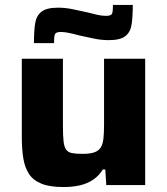

<svg xmlns="http://www.w3.org/2000/svg" viewBox="-20 -747 674 775"><path d="M236 8Q181 8 147.5 -5.5Q114 -19 97 -45Q80 -71 74 -108.5Q68 -146 68 -195V-510H234V-241Q234 -200 236.5 -177Q239 -154 247 -143Q255 -132 271 -129Q287 -126 314 -126Q343 -126 360.5 -132Q378 -138 386.5 -151.5Q395 -165 397.5 -187.5Q400 -210 400 -243V-510H566V0H409L405 -63H395Q380 -38 356.5 -22Q333 -6 303 1Q273 8 236 8ZM117 -573Q117 -619 121.5 -650.5Q126 -682 146.5 -699Q167 -716 214 -716Q244 -716 275 -709.5Q306 -703 333 -697Q355 -691 373.5 -687Q392 -683 408 -683Q429 -683 432.5 -692.5Q436 -702 436 -727H516Q516 -682 511.5 -650Q507 -618 486.5 -601.5Q466 -585 420 -585Q388 -585 358 -591.5Q328 -598 300 -604Q278 -610 259 -614Q240 -618 225 -618Q205 -618 201.5 -608Q198 -598 198 -573Z"/></svg>

Font: Saira SemiExpanded
Style: Bold
Weight: 700
Width: 6
Designer: Hector Gatti with collaboration of the Omnibus-Type team
Foundry: Omnibus-Type
Version: Version 1.101